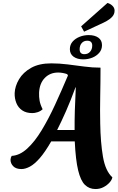

<svg xmlns="http://www.w3.org/2000/svg" viewBox="-20 -1117 798 1297"><path d="M625 160Q583 160 554 132Q525 104 508 34Q491 -36 485 -162H326Q284 -89 248.5 -48.5Q213 -8 182 8.5Q151 25 125 25Q88 25 69.5 6Q51 -13 51 -38Q52 -53 59 -64Q113 -67 163.5 -113Q214 -159 261 -236.5Q308 -314 352 -409.5Q396 -505 439 -607L434 -616Q421 -621 404.5 -624Q388 -627 373 -627Q318 -627 282.5 -590.5Q247 -554 244 -491Q243 -463 247.5 -437Q252 -411 268 -379Q253 -365 233.5 -359Q214 -353 199 -353Q157 -353 130 -371.5Q103 -390 90.5 -421Q78 -452 79 -488Q81 -535 108.5 -581.5Q136 -628 190 -658.5Q244 -689 326 -689Q380 -689 436.5 -682Q493 -675 549 -667.5Q605 -660 659 -660Q659 -563 657 -467Q655 -371 657 -284Q659 -155 675.5 -58.5Q692 38 739 81Q736 98 720 116Q704 134 679.5 147Q655 160 625 160ZM366 -239H484Q483 -354 492 -527H490Q458 -439 426 -366.5Q394 -294 366 -239ZM548 -903 528 -939 706 -1097Q725 -1092 739.5 -1078Q754 -1064 754 -1045Q754 -1022 739 -1005Q724 -988 701.5 -975.5Q679 -963 656 -953ZM542 -716Q502 -716 477 -734Q452 -752 452 -785Q452 -815 470.5 -836Q489 -857 518 -868.5Q547 -880 579 -880Q620 -880 644.5 -862.5Q669 -845 669 -812Q669 -782 650.5 -760.5Q632 -739 603.5 -727.5Q575 -716 542 -716ZM550 -751Q574 -751 588.5 -767.5Q603 -784 603 -809Q603 -842 569 -842Q546 -842 532 -826Q518 -810 518 -784Q518 -751 550 -751Z"/></svg>

Font: Sansita Swashed
Style: Bold
Weight: 700
Designer: Pablo Cosgaya
Foundry: Omnibus-Type
Version: Version 1.003; ttfautohint (v1.8.3)